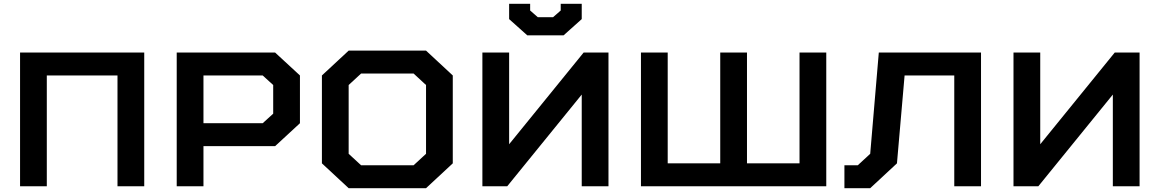

<svg xmlns="http://www.w3.org/2000/svg" viewBox="-20 -975 6070 1005"><path d="M85 -700H735V0H595V-580H225V0H85Z M1420 -210H1045V0H905V-700H1420L1550 -580V-330ZM1410 -530 1355 -580H1045V-330H1355L1410 -380Z M1870 -590 1805 -530V-170L1870 -110H2145L2210 -170V-530L2145 -590ZM1805 -710H2210L2350 -580V-120L2210 10H1805L1665 -120V-580Z M2915 -955H3025V-875L2930 -790H2740L2645 -875V-955H2755V-920L2795 -885H2875L2915 -920ZM3025 0V-480L2635 0H2505V-700H2645V-220L3035 -700H3165V0Z M4165 -700H4305V0H3335V-700H3475V-120H3750V-700H3890V-120H4165Z M4535 -170 4580 -700H5115V0H4975V-580H4715L4675 -120L4535 10H4400V-110H4470Z M5805 0V-480L5415 0H5285V-700H5425V-220L5815 -700H5945V0Z"/></svg>

Font: Squares Bold
Style: Regular
Weight: 400
Designer: Typetype
Foundry: Typetype
Version: Version 001.000